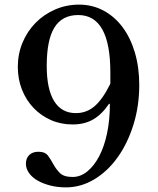

<svg xmlns="http://www.w3.org/2000/svg" viewBox="-20 -800 683 830"><path d="M57 -511Q57 -567 77.5 -616Q98 -665 134 -701.5Q170 -738 218.5 -759Q267 -780 322 -780Q379 -780 427 -754.5Q475 -729 509.5 -683Q544 -637 563 -573Q582 -509 582 -433Q582 -342 557 -261.5Q532 -181 489 -120.5Q446 -60 388 -25Q330 10 265 10Q229 10 197.5 2Q166 -6 142.5 -19.5Q119 -33 105.5 -52Q92 -71 92 -92Q92 -116 106.5 -130Q121 -144 146 -144Q175 -144 187.5 -127Q200 -110 211 -89.5Q222 -69 239 -52Q256 -35 294 -35Q328 -35 357.5 -59Q387 -83 409 -125Q431 -167 443 -224.5Q455 -282 455 -350L452 -352Q420 -305 382.5 -283.5Q345 -262 294 -262Q243 -262 200 -281Q157 -300 125 -333.5Q93 -367 75 -412.5Q57 -458 57 -511ZM457 -487Q457 -735 318 -735Q249 -735 215.5 -681.5Q182 -628 182 -515Q182 -415 214 -363Q246 -311 308 -311Q354 -311 389 -341Q424 -371 457 -438Z"/></svg>

Font: Libre Baskerville
Style: Regular
Weight: 400
Designer: Pablo Impallari, Rodrigo Fuenzalida
Foundry: Pablo Impallari, Rodrigo Fuenzalida
Version: Version 1.000; ttfautohint (v0.93) -l 8 -r 50 -G 200 -x 14 -